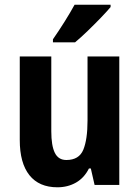

<svg xmlns="http://www.w3.org/2000/svg" viewBox="-20 -786 593 816"><path d="M487 -546V0H382L366 -70H358Q338 -30 303 -10Q268 10 224 10Q146 10 105 -41.5Q64 -93 64 -191V-546H198V-228Q198 -167 213 -136.5Q228 -106 262 -106Q316 -106 334 -149.5Q352 -193 352 -274V-546ZM450 -756Q435 -738 408.5 -710.5Q382 -683 352.5 -654.5Q323 -626 299 -606H205V-619Q230 -655 254.5 -694Q279 -733 297 -766H450Z"/></svg>

Font: Noto Sans Sinhala UI Condensed
Style: Bold
Weight: 700
Width: 3
Designer: Jelle Bosma - Monotype Design Team
Foundry: Monotype Imaging Inc.
Version: Version 2.006; ttfautohint (v1.8.4.7-5d5b)